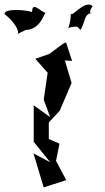

<svg xmlns="http://www.w3.org/2000/svg" viewBox="-23 -769 453 826"><path d="M323 -640C346 -676 337 -710 373 -713C363 -704 360 -725 376 -742C343 -774 285 -691 282 -711C278 -618 246 -657 310 -654ZM88 -640C152 -643 165 -709 173 -714C150 -719 115 -766 115 -717C100 -725 -8 -736 -3 -708C41 -675 68 -625 48 -621ZM247 -580 189 -537 129 -516 182 -456 165 -340 193 -265 122 -316V-159L193 -71L121 -109L165 37L262 6L218 -77L233 -151L187 -171V-242L234 -293L285 -412L256 -509L287 -507L261 -587Z"/></svg>

Font: Charger Distortion
Style: 2
Weight: 400
Designer: Jasper
Foundry: Cannot Into Space Fonts
Version: Version 0.98